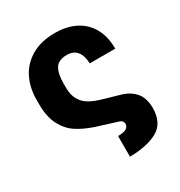

<svg xmlns="http://www.w3.org/2000/svg" viewBox="-172 -657 908 968"><g transform="rotate(-30 282.5 -172.5)"><path d="M367.2 37.1Q367.2 15.6 335.9 8.8L226.6 -25.4Q168 -44.9 127.9 -71.5Q87.9 -98.1 63.5 -145.5Q39.1 -192.9 39.1 -266.6V-291Q39.1 -361.3 67.1 -417Q95.2 -472.7 150.9 -504.9Q206.5 -537.1 287.1 -537.1Q354 -537.1 404.5 -512Q455.1 -486.8 483.4 -437.3Q511.7 -387.7 511.7 -316.4H363.3Q362.3 -360.4 342.5 -385.7Q322.8 -411.1 284.2 -411.1Q234.4 -411.1 216.3 -381.3Q198.2 -351.6 198.2 -293.9V-269.5Q198.2 -227.1 214.4 -199.5Q230.5 -171.9 258.5 -155.5Q286.6 -139.2 330.1 -127L428.7 -98.6Q474.1 -83.5 500 -51.5Q525.9 -19.5 526.4 36.1Q525.9 124.5 465.1 158Q404.3 191.4 303.7 192.4V72.3Q367.2 72.3 367.2 37.1Z"/></g></svg>

Font: Pretendard GOV ExtraBold
Style: Regular
Weight: 800
Designer: Base glyphs from Inter by Rasmus Andersson; Hangeul glyphs from Noto Sans CJK(Source Han Sans) by Jang Soo-young and Kan
Foundry: Kil Hyung-jin
Version: Version 1.309